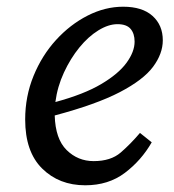

<svg xmlns="http://www.w3.org/2000/svg" viewBox="-20 -540 517 572"><path d="M330 -468Q303 -468 273 -449.5Q243 -431 216.5 -398.5Q190 -366 170.5 -324Q151 -282 145 -236Q230 -259 281.5 -289.5Q333 -320 357 -353Q381 -386 381 -416Q381 -440 369 -454Q357 -468 330 -468ZM234 12Q156 12 105.5 -38Q55 -88 55 -184Q55 -253 80 -314Q105 -375 147 -421Q189 -467 241 -493.5Q293 -520 347 -520Q404 -520 434.5 -492.5Q465 -465 465 -420Q465 -380 436 -341Q407 -302 337 -265.5Q267 -229 143 -196Q145 -126 178.5 -93Q212 -60 259 -60Q310 -60 339.5 -85.5Q369 -111 397 -144L432 -116Q401 -62 352 -25Q303 12 234 12Z"/></svg>

Font: Source Serif 4 Caption
Style: Italic
Weight: 400
Italic angle: -12°
Designer: Frank Grießhammer
Foundry: Adobe Systems Incorporated
Version: Version 4.004;hotconv 1.0.117;makeotfexe 2.5.65602